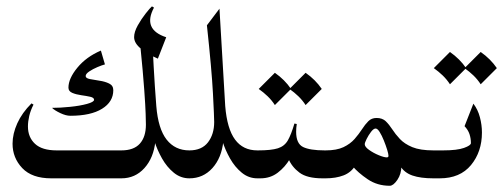

<svg xmlns="http://www.w3.org/2000/svg" viewBox="-20 -561 1583 604"><path d="M361.8 0Q346.2 0 339.6 -13.4Q333 -26.9 333 -43.9Q333 -61 339.6 -74.5Q346.2 -87.9 361.8 -87.9Q400.9 -87.9 419.9 -109.1Q439 -130.4 439 -168.9Q439 -179.2 438.2 -202.9Q437.5 -226.6 433.8 -278.1Q430.2 -329.6 420.9 -422.4L457 -476.1Q460 -414.1 463.4 -352.1Q466.8 -290 471.7 -227.5Q477.5 -155.8 504.2 -121.8Q530.8 -87.9 575.7 -87.9Q590.3 -87.9 597.7 -74.5Q605 -61 605 -43.9Q605 -26.9 597.7 -13.4Q590.3 0 575.7 0Q548.3 0 526.6 -17.8Q504.9 -35.6 489.7 -62.5Q474.6 -89.4 466.3 -115.7L468.8 -116.7Q463.4 -64.5 434.3 -32.2Q405.3 0 361.8 0ZM336.4 -277.3Q336.4 -240.7 301 -218.8Q265.6 -196.8 201.2 -196.8Q187.5 -196.8 169.9 -205.1Q152.3 -213.4 143.6 -221.7Q169.4 -221.7 200.4 -224.9Q231.4 -228 253.7 -234.1Q275.9 -240.2 275.9 -247.1Q275.9 -253.9 263.7 -256.6Q251.5 -259.3 235.6 -261.5Q219.7 -263.7 207.5 -268.8Q195.3 -273.9 195.3 -285.2Q195.3 -314 223.4 -348.1Q251.5 -382.3 297.4 -401.9L310.1 -358.4Q300.8 -356 286.4 -349.9Q272 -343.8 260.7 -336.2Q249.5 -328.6 249.5 -321.8Q249.5 -314.9 262.7 -312.3Q275.9 -309.6 293 -307.1Q310.1 -304.7 323.2 -298.3Q336.4 -292 336.4 -277.3ZM293 0H141.1Q80.6 0 50 -32.2Q19.5 -64.5 19.5 -108.9Q19.5 -140.1 34.4 -173.1Q49.3 -206.1 79.1 -235.8L85.4 -231.9Q76.2 -213.9 72 -196.3Q67.9 -178.7 67.9 -163.1Q67.9 -129.4 90.1 -108.6Q112.3 -87.9 158.2 -87.9H293Q301.8 -87.9 306.9 -75.7Q312 -63.5 312 -47.9Q312 -30.8 307.4 -15.4Q302.7 0 293 0ZM458 -541 464.4 -537.1Q427.7 -468.3 502.9 -443.8L476.6 -376.5Q446.3 -389.6 424.1 -407.2Q401.9 -424.8 401.9 -444.3Q401.9 -460.4 413.3 -481Q424.8 -501.5 438.5 -518.8Q452.1 -536.1 458 -541ZM360.8 0H294.9Q279.3 0 272.7 -13.4Q266.1 -26.9 266.1 -43.9Q266.1 -61 272.7 -74.5Q279.3 -87.9 294.9 -87.9H360.8Q375.5 -87.9 382.8 -74.5Q390.1 -61 390.1 -43.9Q390.1 -26.9 382.8 -13.4Q375.5 0 360.8 0Z M670.4 -533.7 688.5 -227.5Q694.3 -155.8 719.5 -121.8Q744.6 -87.9 789.6 -87.9Q804.2 -87.9 811.5 -74.5Q818.8 -61 818.8 -43.9Q818.8 -26.9 811.5 -13.4Q804.2 0 789.6 0Q762.2 0 740.5 -17.8Q718.8 -35.6 703.6 -62.5Q688.5 -89.4 680.2 -115.7L682.6 -116.7Q677.2 -64.5 648.2 -32.2Q619.1 0 575.7 0Q560.1 0 553.5 -13.4Q546.9 -26.9 546.9 -43.9Q546.9 -61 553.5 -74.5Q560.1 -87.9 575.7 -87.9Q614.7 -87.9 634.3 -113.3Q653.8 -138.7 653.8 -177.2Q653.8 -192.4 649.9 -267.1Q646 -341.8 630.9 -481.4Z M789.6 0Q778.3 0 772.5 -13.4Q766.6 -26.9 766.6 -43.9Q766.6 -61 772.5 -74.5Q778.3 -87.9 789.6 -87.9H792Q833.5 -87.9 854.2 -94.5Q875 -101.1 885.5 -119.4Q896 -137.7 906.2 -172.4L913.6 -170.9Q911.6 -158.7 911.6 -146.5Q911.6 -109.4 933.3 -98.6Q955.1 -87.9 1001.5 -87.9H1003.9Q1016.1 -87.9 1021.2 -74.5Q1026.4 -61 1026.4 -43.9Q1026.4 -26.9 1021.5 -13.4Q1016.6 0 1003.9 0H994.6Q945.8 0 921.9 -18.1Q897.9 -36.1 887.2 -62L891.6 -60.5Q877 -35.6 853.8 -17.8Q830.6 0 799.3 0ZM844.7 -332Q876 -310.1 895.5 -281.2L844.7 -230.5Q835 -245.6 822 -258.1Q809.1 -270.5 793.9 -281.2ZM941.4 -332Q972.7 -310.1 992.2 -281.2L941.4 -230.5Q931.6 -245.6 918.7 -258.1Q905.8 -270.5 890.6 -281.2Z M1164.6 -189.9Q1182.6 -189.9 1193.4 -179.7Q1204.1 -169.4 1213.9 -154.3Q1223.6 -139.2 1238 -123.8Q1252.4 -108.4 1277.1 -98.1Q1301.8 -87.9 1343.3 -87.9Q1357.4 -87.9 1364.3 -74.5Q1371.1 -61 1371.1 -43.9Q1371.1 -26.9 1364.3 -13.4Q1357.4 0 1343.3 0Q1303.2 0 1277.6 -8.8Q1252 -17.6 1238.8 -39.1H1242.7Q1242.7 -13.7 1230 4.9Q1217.3 23.4 1206.1 23.4Q1167 23.4 1136.7 2.9Q1106.4 -17.6 1088.4 -39.1L1098.6 -41.5Q1085 -18.6 1060.8 -9.3Q1036.6 0 1004.4 0Q992.2 0 986.3 -13.4Q980.5 -26.9 980.5 -43.9Q980.5 -61 986.3 -74.5Q992.2 -87.9 1004.4 -87.9Q1039.1 -87.9 1060.5 -98.1Q1082 -108.4 1095.5 -123.8Q1108.9 -139.2 1118.7 -154.3Q1128.4 -169.4 1138.7 -179.7Q1148.9 -189.9 1164.6 -189.9ZM1127.4 -107.4Q1127.4 -99.1 1141.1 -89.4Q1154.8 -79.6 1171.4 -72.8Q1188 -65.9 1196.8 -65.9Q1202.1 -65.9 1202.1 -70.8Q1202.1 -76.2 1198 -89.8Q1193.8 -103.5 1187.5 -119.1Q1181.2 -134.8 1174.3 -145.8Q1167.5 -156.7 1161.6 -156.7Q1155.3 -156.7 1147.2 -146.2Q1139.2 -135.7 1133.3 -123.8Q1127.4 -111.8 1127.4 -107.4Z M1343.3 -87.9H1374Q1418 -87.9 1439.7 -95.7Q1461.4 -103.5 1461.4 -110.8Q1461.4 -125.5 1457 -138.9Q1452.6 -152.3 1441.4 -164.1L1469.2 -234.9Q1483.4 -216.3 1489.7 -192.1Q1496.1 -168 1496.1 -144Q1496.1 -83.5 1461.7 -41.7Q1427.2 0 1363.3 0H1343.3Q1331.1 0 1325.2 -14.2Q1319.3 -28.3 1319.3 -45.4Q1319.3 -62.5 1325.2 -75.2Q1331.1 -87.9 1343.3 -87.9ZM1395.5 -397.5Q1426.8 -375.5 1446.3 -346.7L1395.5 -295.9Q1385.7 -311 1372.8 -323.5Q1359.9 -335.9 1344.7 -346.7ZM1492.2 -397.5Q1523.4 -375.5 1543 -346.7L1492.2 -295.9Q1482.4 -311 1469.5 -323.5Q1456.5 -335.9 1441.4 -346.7Z"/></svg>

Font: Lateef
Style: Regular
Weight: 400
Designer: SIL International
Foundry: SIL International
Version: Version 4.200